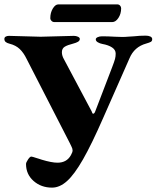

<svg xmlns="http://www.w3.org/2000/svg" viewBox="-21 -818 716 878"><path d="M0 0ZM98 -68Q98 -75 107 -88.5Q116 -102 122 -102Q126 -102 147 -95Q152 -94 157 -92Q162 -90 169 -88Q215 -74 242 -74Q284 -74 303 -108Q311 -122 311 -130Q311 -138 305.5 -148.5Q300 -159 298 -164L101 -548Q87 -577 69 -594Q51 -611 23 -618Q11 -621 5 -626Q-1 -631 -1 -640Q-1 -647 5 -650.5Q11 -654 20 -654Q39 -654 93 -652Q145 -650 165 -650Q184 -650 240 -652Q296 -654 317 -654Q327 -654 335.5 -650Q344 -646 344 -640Q344 -632 335.5 -627Q327 -622 315 -619Q287 -612 274.5 -604Q262 -596 262 -579Q262 -563 272 -546L398 -309Q401 -298 405 -298Q411 -298 415 -310L492 -511Q502 -537 505 -548.5Q508 -560 508 -573Q508 -590 491.5 -601Q475 -612 447 -617Q436 -619 426.5 -624.5Q417 -630 417 -638Q417 -644 425.5 -648Q434 -652 446 -652Q472 -652 506 -650L538 -649Q552 -649 568 -650.5Q584 -652 592 -652Q617 -655 645 -655Q658 -655 666.5 -651Q675 -647 675 -639Q675 -630 668.5 -626.5Q662 -623 648 -619Q593 -604 571 -551L451 -279Q398 -158 358.5 -89Q319 -20 285.5 10Q252 40 217 40Q167 40 132.5 9.5Q98 -21 98 -68ZM209 -735Q209 -760 220.5 -779Q232 -798 246 -798H515Q523 -798 528 -792.5Q533 -787 533 -780Q533 -755 520.5 -736Q508 -717 492 -717H228Q220 -717 214.5 -722.5Q209 -728 209 -735Z"/></svg>

Font: EB Garamond
Style: Bold
Weight: 700
Designer: Georg Duffner and Octavio Pardo
Foundry: Georg Duffner
Version: Version 1.000; ttfautohint (v1.6)